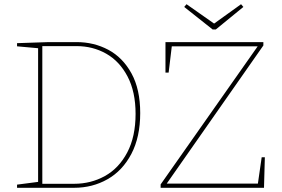

<svg xmlns="http://www.w3.org/2000/svg" viewBox="-20 -892 1339 912"><path d="M344 -692Q426 -692 494.5 -655.5Q563 -619 604.5 -543.5Q646 -468 646 -355Q646 -241 604 -161Q562 -81 490.5 -40.5Q419 0 332 0H61V-15L161 -28V-663L61 -672V-687L211 -692ZM332 -19Q412 -19 478.5 -56Q545 -93 584.5 -168Q624 -243 624 -351Q624 -456 586 -528.5Q548 -601 484.5 -637Q421 -673 343 -673H181V-19ZM1205 -20 1223 -145H1238L1234 0H743V-16L1204 -672H796L781 -547H766V-692H1231V-676L772 -20ZM997 -780 1125 -872 1136 -859 1005 -752H990L855 -859L866 -872Z"/></svg>

Font: Bitter Pro Thin
Style: Regular
Weight: 250
Designer: Sol Matas, and Bitter project Authors
Foundry: Sol Matas
Version: Version 1.010